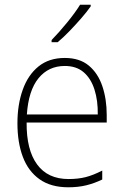

<svg xmlns="http://www.w3.org/2000/svg" viewBox="-20 -785 527 815"><path d="M255 -539Q318 -539 357 -506.5Q396 -474 414.5 -419Q433 -364 433 -297V-265H93Q92 -149 137.5 -87Q183 -25 271 -25Q311 -25 343 -33Q375 -41 414 -61V-23Q381 -7 346.5 1.5Q312 10 270 10Q196 10 148 -24Q100 -58 77 -119Q54 -180 54 -262Q54 -341 76.5 -404Q99 -467 143.5 -503Q188 -539 255 -539ZM255 -505Q186 -505 143.5 -453Q101 -401 94 -299H395Q396 -358 381 -405Q366 -452 335 -478.5Q304 -505 255 -505ZM365 -758Q349 -735 325 -707.5Q301 -680 275 -653Q249 -626 225 -606H199V-615Q231 -648 265 -689.5Q299 -731 320 -765H365Z"/></svg>

Font: Noto Sans Telugu SemiCondensed ExtraLight
Style: Regular
Weight: 200
Width: 4
Designer: Jelle Bosma - Monotype Design Team
Foundry: Monotype Imaging Inc.
Version: Version 2.005; ttfautohint (v1.8.4.7-5d5b)